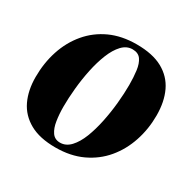

<svg xmlns="http://www.w3.org/2000/svg" viewBox="-124 -644 786 784"><g transform="rotate(30 269.0 -252.5)"><path d="M307.5 -517.5Q383 -517.5 430.2 -491.5Q477.5 -465.5 500 -418.2Q522.5 -371 522.5 -306Q522.5 -242 503.2 -184.2Q484 -126.5 446.8 -82Q409.5 -37.5 355 -12Q300.5 13.5 229.5 13.5Q155 13.5 107.8 -13Q60.5 -39.5 38.2 -86.5Q16 -133.5 16 -195.5Q16 -262 35.2 -320.5Q54.5 -379 92 -423.5Q129.5 -468 183.5 -492.8Q237.5 -517.5 307.5 -517.5ZM303 -491.5Q275.5 -491.5 254.2 -469Q233 -446.5 218 -409Q203 -371.5 193.5 -326.2Q184 -281 179.5 -234.2Q175 -187.5 175 -147.5Q175 -113 179.8 -82Q184.5 -51 197.8 -32Q211 -13 236 -13Q263.5 -13 284.8 -35.8Q306 -58.5 320.8 -96.2Q335.5 -134 345 -179.8Q354.5 -225.5 359 -272Q363.5 -318.5 363.5 -358.5Q363.5 -395 359.5 -425.2Q355.5 -455.5 342.8 -473.5Q330 -491.5 303 -491.5Z"/></g></svg>

Font: Merriweather 144pt ExtraBold
Style: Italic
Weight: 800
Italic angle: -7.8°
Version: Version 2.101